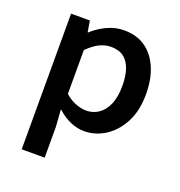

<svg xmlns="http://www.w3.org/2000/svg" viewBox="-127 -610 853 911"><g transform="rotate(20 300.0 -154.5)"><path d="M82 194V-491H177L186 -435H189Q221 -465 262.5 -484Q304 -503 346 -503Q411 -503 455 -472Q499 -441 523 -385Q547 -329 547 -253Q547 -169 516 -110Q485 -51 435.5 -19.5Q386 12 329 12Q296 12 260.5 -3Q225 -18 195 -46H192L198 40V194ZM305 -83Q340 -83 368 -102Q396 -121 412 -158.5Q428 -196 428 -252Q428 -301 416 -336Q404 -371 379.5 -389.5Q355 -408 314 -408Q286 -408 257 -394Q228 -380 198 -349V-128Q225 -104 254 -93.5Q283 -83 305 -83Z"/></g></svg>

Font: Source Code Pro SemiBold
Style: Regular
Weight: 600
Monospace: yes
Designer: Paul D. Hunt, Teo Tuominen
Foundry: Adobe Systems Incorporated
Version: Version 1.018;hotconv 1.0.116;makeotfexe 2.5.65601